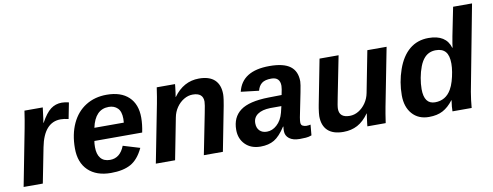

<svg xmlns="http://www.w3.org/2000/svg" viewBox="-62 -1034 3474 1352"><g transform="rotate(-10 1675.5 -357.5)"><path d="M412.1 -416.5Q378.4 -423.8 356.4 -423.8Q237.3 -423.8 203.6 -251L154.3 0H17.1L95.7 -405.3Q101.6 -433.1 106 -462.4Q111.8 -494.6 116.2 -528.3H247.1L236.3 -444.3L232.4 -420.4H234.4Q270 -485.8 304.7 -512Q339.4 -538.1 384.3 -538.1Q406.2 -538.1 434.6 -531.2Z M564 -232.4Q560.5 -215.3 560.5 -189Q560.5 -137.2 583.3 -109.6Q606 -82 650.4 -82Q722.2 -82 754.4 -164.6L874 -128.4Q837.4 -50.8 783.2 -20.5Q729 9.8 641.1 9.8Q537.1 9.8 478.5 -46.6Q419.9 -103 419.9 -204.1Q419.9 -305.2 455.1 -381.3Q490.2 -457 554.9 -497.6Q619.6 -538.1 704.6 -538.1Q806.6 -538.1 862.1 -485.6Q917.5 -433.1 917.5 -337.4Q917.5 -289.1 905.8 -232.4ZM580.1 -323.7H790.5L792 -351.1Q792 -403.3 767.8 -427.2Q743.7 -451.2 704.6 -451.2Q607.4 -451.2 580.1 -323.7Z M1157.7 -295.9 1100.1 0H962.4L1043.5 -415.5Q1047.4 -435.1 1052 -463.1Q1056.6 -491.2 1062 -528.3H1192.9Q1192.9 -525.4 1190.7 -506.6Q1188.5 -487.8 1185.8 -467.3Q1183.1 -446.8 1181.2 -438H1182.6Q1254.4 -537.6 1364.7 -537.6Q1439 -537.6 1476.6 -502Q1514.2 -466.3 1514.2 -398.9Q1514.2 -386.7 1510.7 -360.1Q1507.3 -333.5 1503.9 -318.8L1441.9 0H1305.7L1363.3 -290.5Q1376 -352.5 1376 -371.1Q1376 -434.1 1301.8 -434.1Q1269 -434.1 1238.5 -415.8Q1208 -397.5 1186.5 -366.2Q1165 -335 1157.7 -295.9Z M1991.7 4.9Q1942.9 4.9 1916.5 -15.6Q1890.1 -36.1 1890.1 -69.8Q1890.1 -86.4 1892.6 -101.1H1889.6Q1848.6 -37.6 1808.6 -13.9Q1768.6 9.8 1710.9 9.8Q1642.6 9.8 1601.8 -31Q1561 -71.8 1561 -135.7Q1561 -226.1 1623.3 -272.2Q1685.5 -318.4 1825.2 -320.8L1918.5 -322.3Q1928.7 -368.7 1928.7 -386.2Q1928.7 -448.7 1866.7 -448.7Q1820.8 -448.7 1798.3 -430.9Q1775.9 -413.1 1767.6 -379.4L1639.2 -394.5Q1672.9 -538.1 1869.1 -538.1Q1970.2 -538.1 2017.3 -502.4Q2064.5 -466.8 2064.5 -394Q2064.5 -376 2052.7 -317.4L2018.1 -145Q2014.2 -121.6 2014.2 -109.9Q2014.2 -89.8 2027.8 -84Q2041.5 -78.1 2052.7 -78.1Q2068.8 -78.1 2083 -81.5L2076.2 -5.9Q2055.7 2 2034.7 3.4Q2013.7 4.9 1991.7 4.9ZM1701.2 -158.7Q1701.2 -124.5 1720.5 -105.2Q1739.7 -85.9 1772.5 -85.9Q1811.5 -85.9 1843.8 -115.2Q1878.4 -146 1892.6 -200.7L1903.3 -245.6H1824.2Q1765.1 -244.1 1733.4 -221.7Q1701.2 -199.2 1701.2 -158.7Z M2485.4 -90.3Q2448.2 -38.1 2404.1 -14.4Q2359.9 9.3 2303.2 9.3Q2229 9.3 2191.4 -26.4Q2153.8 -62 2153.8 -129.4Q2153.8 -137.7 2155.5 -153.1Q2157.2 -168.5 2159.7 -184.6Q2162.1 -200.7 2164.1 -209.5L2226.1 -528.3H2362.3L2304.7 -237.8Q2292 -176.8 2292 -157.2Q2292 -94.2 2366.2 -94.2Q2399.4 -94.2 2429.4 -112.3Q2459.5 -130.4 2481.2 -161.9Q2502.9 -193.4 2510.3 -232.4L2567.9 -528.3H2705.6L2624.5 -112.8Q2620.6 -93.3 2616 -65.2Q2611.3 -37.1 2606 0H2475.1Q2475.1 -2.9 2477.3 -21.7Q2479.5 -40.5 2482.4 -61.3Q2485.4 -82 2486.8 -90.3Z M2914.6 10.3Q2839.4 10.3 2795.4 -39.6Q2751.5 -89.4 2751.5 -172.9Q2751.5 -266.6 2782.7 -355.5Q2814 -444.8 2870.4 -491.5Q2926.8 -538.1 3006.3 -538.1Q3131.3 -538.1 3159.7 -441.4H3162.1Q3163.1 -451.2 3166 -470.7Q3168.9 -490.2 3174.8 -520.5L3215.8 -724.6H3351.1L3234.9 -112.8Q3230 -85.4 3226.6 -57.1Q3223.1 -28.8 3220.7 0H3083.5Q3083.5 -30.8 3090.8 -78.1H3088.9Q3054.2 -32.7 3013.9 -11.2Q2973.6 10.3 2914.6 10.3ZM2974.6 -84Q3051.3 -84 3090.8 -152.8Q3104.5 -176.3 3114 -208.3Q3123.5 -240.2 3128.9 -273.2Q3134.3 -306.2 3134.3 -332.5Q3134.3 -391.1 3111.3 -417.7Q3088.4 -444.3 3042.5 -444.3Q2993.2 -444.3 2961.4 -410.6Q2940.4 -388.2 2926 -350.8Q2911.6 -313.5 2904.1 -271.2Q2896.5 -229 2896.5 -191.9Q2896.5 -84 2974.6 -84Z"/></g></svg>

Font: Arimo
Style: Bold Italic
Weight: 700
Italic angle: -12°
Designer: Steve Matteson
Foundry: Monotype Imaging Inc.
Version: Version 1.33